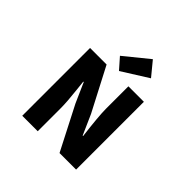

<svg xmlns="http://www.w3.org/2000/svg" viewBox="-245 -1258 1490 1490"><g transform="rotate(45 500.0 -513.5)"><path d="M204.1 0V-744.1H385.7L571.3 -387.7L644.5 -222.7H649.4Q625 -419.9 625 -498V-744.1H794.9V0H613.3L428.7 -359.4L356.4 -522.5H351.6Q353.5 -504.9 360.4 -441.4Q367.2 -377.9 370.6 -332.5Q374 -287.1 374 -247.1V0ZM489.3 -776.4 411.1 -865.2 610.4 -1027.3 705.1 -912.1Z"/></g></svg>

Font: Gen Shin Gothic Monospace Heavy
Style: Bold
Weight: 800
Designer: [Source Han Sans]
Ryoko NISHIZUKA  (kana & ideographs); Paul D. Hunt (Latin, Greek & Cyrillic); Wenlong ZHANG  (bopomofo
Version: Version 1.002.20150607